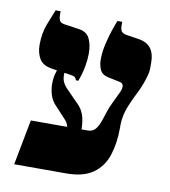

<svg xmlns="http://www.w3.org/2000/svg" viewBox="-71 -660 641 722"><g transform="rotate(10 249.0 -299.0)"><path d="M31 0 64 -173H280Q299 -173 309 -184Q319 -195 325.5 -212.5Q332 -230 338.5 -251Q345 -272 355 -292L376 -336Q383 -350 381.5 -361Q380 -372 367 -374L324 -383Q299 -388 291 -405.5Q283 -423 283 -445Q283 -474 290.5 -505.5Q298 -537 306.5 -562Q315 -587 320 -598H338V-584Q338 -569 343.5 -561.5Q349 -554 364 -552L409 -545Q442 -540 457 -520Q472 -500 472 -466V-443Q472 -432 468 -417Q464 -402 459 -388Q454 -374 450 -365L425 -313Q421 -304 414.5 -288.5Q408 -273 403.5 -254Q399 -235 399 -216V-203Q399 -145 384 -99Q369 -53 332 -26.5Q295 0 229 0ZM204 -161Q204 -168 202.5 -174.5Q201 -181 197.5 -187.5Q194 -194 188 -200L149 -242Q132 -259 125.5 -280.5Q119 -302 119 -323Q119 -344 123.5 -361Q128 -378 133 -386L159 -379Q155 -365 158.5 -347.5Q162 -330 179 -313L220 -271Q235 -257 242.5 -243.5Q250 -230 253 -216Q256 -202 257 -188Q258 -174 258 -161ZM205 -351Q202 -359 198 -362.5Q194 -366 180 -368L112 -378Q74 -383 60.5 -405.5Q47 -428 47 -459Q47 -505 61.5 -541Q76 -577 84 -597H103V-583Q103 -570 107.5 -561Q112 -552 133 -550L181 -543Q212 -539 223.5 -516Q235 -493 235 -458Q235 -437 230.5 -410.5Q226 -384 214 -351Z"/></g></svg>

Font: Frank Ruhl Libre ExtraBold
Style: Regular
Weight: 800
Designer: Yanek Iontef
Foundry: Fontef
Version: Version 6.003;gftools[0.9.30]